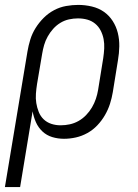

<svg xmlns="http://www.w3.org/2000/svg" viewBox="-44 -558 564 783"><path d="M-24 205 68 -348Q72 -372 79.5 -396.5Q87 -421 101 -443.5Q115 -466 134 -485Q153 -504 176.5 -516.5Q200 -529 225.5 -533.5Q251 -538 275 -538Q303 -538 330.5 -531.5Q358 -525 379.5 -510Q401 -495 415.5 -472.5Q430 -450 436.5 -423.5Q443 -397 442.5 -369Q442 -341 437 -312L416 -182Q412 -158 404.5 -134.5Q397 -111 384 -88.5Q371 -66 353 -47Q335 -28 312.5 -15.5Q290 -3 265.5 2.5Q241 8 217 8Q192 8 169 1Q146 -6 129 -22Q112 -38 102.5 -59.5Q93 -81 89 -104L38 205ZM203 -47Q222 -47 240.5 -51Q259 -55 276 -64.5Q293 -74 307 -88.5Q321 -103 331 -120Q341 -137 347 -155Q353 -173 356 -191L377 -321Q380 -341 381 -360.5Q382 -380 378.5 -398.5Q375 -417 366.5 -433.5Q358 -450 344 -461.5Q330 -473 312 -478Q294 -483 274 -483Q256 -483 237.5 -479Q219 -475 202.5 -465Q186 -455 173 -440.5Q160 -426 150.5 -409Q141 -392 136 -374.5Q131 -357 128 -339L107 -215Q104 -196 102.5 -176Q101 -156 104 -137.5Q107 -119 114 -101.5Q121 -84 134 -71.5Q147 -59 165 -53Q183 -47 203 -47Z"/></svg>

Font: Iosevka Curly Light Oblique
Style: Regular
Weight: 300
Italic angle: -9°
Monospace: yes
Designer: Belleve Invis
Foundry: Belleve Invis
Version: Version 11.1.0; ttfautohint (v1.8.3)